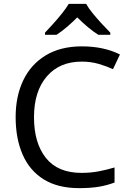

<svg xmlns="http://www.w3.org/2000/svg" viewBox="-20 -964 672 994"><path d="M403 -645Q288 -645 222 -568Q156 -491 156 -357Q156 -224 217.5 -146.5Q279 -69 402 -69Q449 -69 491 -77Q533 -85 573 -97V-19Q533 -4 490.5 3Q448 10 389 10Q280 10 207 -35Q134 -80 97.5 -163Q61 -246 61 -358Q61 -466 100.5 -548.5Q140 -631 217 -677.5Q294 -724 404 -724Q517 -724 601 -682L565 -606Q532 -621 491.5 -633Q451 -645 403 -645ZM426 -944Q438 -922 460.5 -894.5Q483 -867 507.5 -840.5Q532 -814 551 -795V-784H489Q463 -800 435 -823.5Q407 -847 380 -874Q353 -847 326 -824Q299 -801 273 -784H213V-795Q232 -815 255.5 -841Q279 -867 301 -894.5Q323 -922 336 -944Z"/></svg>

Font: Noto IKEA Latin
Style: Regular
Weight: 400
Designer: Monotype Design Team
Foundry: Monotype Imaging Inc.
Version: Version 1.0